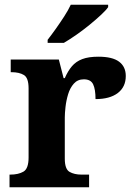

<svg xmlns="http://www.w3.org/2000/svg" viewBox="-20 -786 563 806"><path d="M20 0V-53H23Q57 -53 78.5 -65.5Q100 -78 100 -125V-415Q100 -459 80.5 -471Q61 -483 28 -483H25V-536H227L247 -458H252Q265 -488 282 -508Q299 -528 325.5 -538Q352 -548 393 -548Q452 -548 480 -527Q508 -506 508 -467Q508 -421 474.5 -395.5Q441 -370 381 -370Q381 -411 371 -432Q361 -453 332 -453Q306 -453 290 -435Q274 -417 266 -390.5Q258 -364 255 -337Q252 -310 252 -293V-120Q252 -76 272 -64.5Q292 -53 322 -53H354V0ZM180 -619Q195 -638 213.5 -664Q232 -690 249.5 -717Q267 -744 277 -766H434V-756Q425 -743 403.5 -723Q382 -703 355 -681Q328 -659 300 -639.5Q272 -620 248 -606H180Z"/></svg>

Font: Noto Serif Khojki
Style: Bold
Weight: 700
Version: Version 2.003